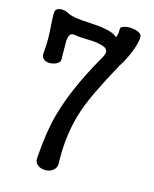

<svg xmlns="http://www.w3.org/2000/svg" viewBox="-113 -811 727 905"><g transform="rotate(15 250.0 -359.0)"><path d="M43.9 -704.1 43 -701.2 44.9 -662.1Q48.8 -611.3 48.8 -585.9Q48.8 -544.9 44.9 -508.8Q44.9 -490.2 59.6 -481.4Q72.3 -473.6 91.8 -475.6Q110.4 -477.5 123 -486.3Q136.7 -496.1 134.8 -508.8L133.8 -597.7Q136.7 -619.1 141.6 -626Q148.4 -636.7 166 -633.8Q181.6 -630.9 200.2 -629.9Q210.9 -628.9 230.5 -628.9Q258.8 -627.9 272.5 -626Q294.9 -623 314.5 -615.2Q329.1 -604.5 329.1 -593.8Q329.1 -580.1 309.6 -548.8Q212.9 -377.9 176.8 -242.2Q153.3 -158.2 144.5 -29.3Q141.6 -7.8 158.2 5.9Q172.9 17.6 195.3 17.6Q217.8 17.6 232.4 5.9Q250 -7.8 249 -29.3Q244.1 -172.9 285.2 -294.9Q314.5 -381.8 406.2 -547.9Q430.7 -585 449.2 -631.8Q466.8 -676.8 466.8 -704.1Q466.8 -717.8 450.2 -725.6Q435.5 -732.4 415 -734.4Q394.5 -735.4 378.9 -730.5Q363.3 -725.6 363.3 -716.8Q363.3 -704.1 362.3 -695.3Q360.4 -684.6 356.4 -673.8Q335 -692.4 293.9 -699.2Q269.5 -704.1 216.8 -707Q174.8 -709 157.2 -711.9Q126 -715.8 110.4 -724.6Q89.8 -736.3 68.4 -733.4Q42 -730.5 43.9 -704.1Z"/></g></svg>

Font: GungsuhChe
Style: Regular
Weight: 400
Monospace: yes
Version: Version 2.21